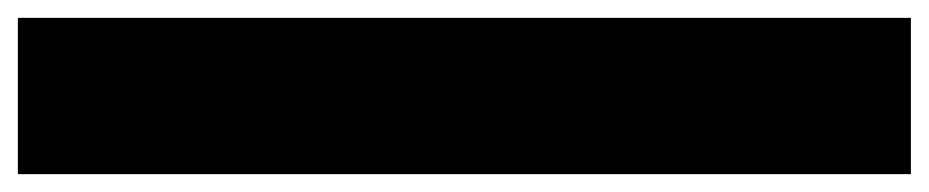

<svg xmlns="http://www.w3.org/2000/svg" viewBox="-20 -545 1040 215"><path d="M1000 -525V-350H0V-525Z"/></svg>

Font: Variable Test Axis Matching
Style: Regular
Weight: 400
Version: Version 1.000